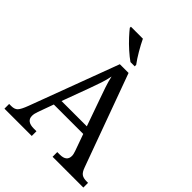

<svg xmlns="http://www.w3.org/2000/svg" viewBox="-254 -1072 1213 1213"><g transform="rotate(45 352.5 -465.5)"><path d="M0 0V-42H19Q48 -42 62.5 -57Q77 -72 95 -120L317 -714H395L621 -95Q632 -64 647.5 -53Q663 -42 692 -42H705V0H430V-42H453Q513 -42 513 -90Q513 -98 511 -107Q509 -116 505 -127L465 -239H202L164 -134Q155 -110 155 -91Q155 -42 221 -42H244V0ZM221 -289H447L385 -464Q369 -508 356 -547Q343 -586 335 -622Q328 -586 317 -553Q306 -520 289 -473ZM355 -771Q329 -789 297 -817.5Q265 -846 238.5 -875Q212 -904 199 -921V-931H306Q322 -897 346.5 -855Q371 -813 393 -784V-771Z"/></g></svg>

Font: Noto Serif Khitan Small Script
Style: Regular
Weight: 400
Designer: LIU Zhao, ZHANG Congyu, Kushim JIANG
Foundry: Guyu Beijing Co. Ltd.
Version: Version 1.000; ttfautohint (v1.8.4.7-5d5b)